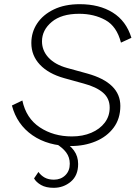

<svg xmlns="http://www.w3.org/2000/svg" viewBox="-20 -691 659 919"><path d="M320 8Q210 8 135.5 -43.5Q61 -95 37 -186L87 -210Q105 -125 170.5 -81.5Q236 -38 324 -38Q376 -38 417 -55.5Q458 -73 481.5 -104Q505 -135 505 -176Q505 -220 473 -247.5Q441 -275 381 -291L287 -317Q212 -338 171 -381.5Q130 -425 130 -485Q130 -537 158 -579Q186 -621 238 -646Q290 -671 362 -671Q455 -671 519.5 -631Q584 -591 609 -510L559 -487Q539 -565 484.5 -595Q430 -625 359 -625Q274 -625 227.5 -586Q181 -547 181 -493Q181 -449 212 -415.5Q243 -382 300 -366L398 -339Q556 -295 556 -184Q556 -123 524 -80Q492 -37 438 -14.5Q384 8 320 8ZM247 -4 279 -17Q314 2 334 29.5Q354 57 354 94Q354 149 319 178.5Q284 208 237 208Q200 208 176.5 194.5Q153 181 143 163L164 132Q176 149 194 159Q212 169 238 169Q271 169 292.5 148Q314 127 314 93Q314 62 297 39Q280 16 247 -4Z"/></svg>

Font: Work Sans Light
Style: Italic
Weight: 300
Italic angle: -13°
Designer: Wei Huang
Foundry: Wei Huang
Version: Version 2.010; ttfautohint (v1.8.3)